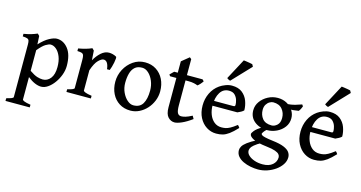

<svg xmlns="http://www.w3.org/2000/svg" viewBox="-89 -1071 3181 1691"><g transform="rotate(15 1501.0 -225.0)"><path d="M292 13.2Q265.6 13.2 234.1 -0.2Q202.6 -13.7 168.5 -41V163.1Q168.5 169.9 185.1 177Q201.7 184.1 244.1 190.9V215.3H22.9V190.9Q52.7 183.6 68.8 177.2Q85 170.9 85 163.1V-315.4Q85 -337.9 81.3 -349.9Q77.6 -361.8 64.7 -366.7Q51.8 -371.6 22.9 -373V-396.5Q62.5 -403.3 88.9 -411.1Q115.2 -418.9 144.5 -431.2L161.6 -414.1L165.5 -338.4Q212.4 -388.7 252.9 -409.9Q293.5 -431.2 319.3 -431.2Q380.4 -431.2 422.6 -377.4Q464.8 -323.7 464.8 -222.2Q464.8 -181.2 449.5 -139.6Q434.1 -98.1 408.9 -63.5Q383.8 -28.8 353.3 -7.8Q322.8 13.2 292 13.2ZM279.8 -367.2Q263.7 -367.2 235.8 -350.6Q208 -334 168.5 -286.1V-98.1Q211.4 -68.8 238.8 -60.3Q266.1 -51.8 289.6 -51.8Q332 -51.8 360.1 -87.4Q388.2 -123 388.2 -190.9Q388.2 -245.6 372.6 -284.9Q356.9 -324.2 332 -345.7Q307.1 -367.2 279.8 -367.2Z M862.8 -413.1Q866.7 -410.6 865.7 -395.3Q864.7 -379.9 860.6 -359.1Q856.4 -338.4 850.6 -318.1Q844.7 -297.9 839.4 -285.6H814.5Q805.7 -360.4 764.6 -360.4Q745.6 -360.4 717.8 -333Q689.9 -305.7 666.5 -236.3V-51.8Q666.5 -45.4 683.8 -38.1Q701.2 -30.8 743.7 -24.4V0H521V-24.4Q583 -38.1 583 -51.8V-304.2Q583 -333.5 579.8 -345.2Q576.7 -356.9 572.3 -360.8Q566.4 -366.7 556.2 -369.1Q545.9 -371.6 521 -373V-396.5Q558.1 -403.3 586.2 -411.1Q614.3 -418.9 642.6 -431.2L659.7 -414.1L665.5 -327.1Q689.5 -370.6 723.1 -400.9Q756.8 -431.2 795.4 -431.2Q811 -431.2 828.9 -426.8Q846.7 -422.4 862.8 -413.1Z M1317.4 -217.8Q1317.4 -172.9 1300.5 -131.3Q1283.7 -89.8 1254.4 -57.4Q1225.1 -24.9 1187 -5.9Q1148.9 13.2 1106.4 13.2Q1047.9 13.2 1004.4 -14.4Q960.9 -42 937 -90.1Q913.1 -138.2 913.1 -199.2Q913.1 -258.8 940.9 -311.8Q968.8 -364.7 1016.6 -397.9Q1064.5 -431.2 1124 -431.2Q1182.6 -431.2 1226.1 -403.3Q1269.5 -375.5 1293.5 -327.4Q1317.4 -279.3 1317.4 -217.8ZM1230 -201.7Q1230 -249 1213.1 -289.3Q1196.3 -329.6 1169.2 -354.2Q1142.1 -378.9 1111.3 -378.9Q1068.8 -378.9 1044.7 -356.9Q1020.5 -335 1010.3 -297.4Q1000 -259.8 1000 -212.4Q1000 -165 1018.3 -125.5Q1036.6 -85.9 1064 -62.3Q1091.3 -38.6 1119.1 -38.6Q1178.7 -38.6 1204.3 -82Q1230 -125.5 1230 -201.7Z M1664.6 -59.1Q1614.7 -22.5 1573.5 -4.6Q1532.2 13.2 1508.8 13.2Q1474.6 13.2 1449.5 -13.7Q1424.3 -40.5 1424.3 -103V-369.6H1367.2L1356.9 -383.3L1391.6 -417.5H1424.3V-521L1492.2 -576.2L1507.8 -563.5V-417.5H1650.4L1664.6 -402.8Q1656.2 -389.6 1642.3 -374.3Q1628.4 -358.9 1619.6 -354Q1608.9 -359.4 1586.9 -364.5Q1564.9 -369.6 1533.7 -369.6H1507.8V-143.1Q1507.8 -92.3 1518.6 -73.2Q1529.3 -54.2 1551.8 -54.2Q1567.9 -54.2 1590.3 -60.5Q1612.8 -66.9 1649.4 -85.9Z M2076.2 -248.5Q2068.4 -239.7 2052.2 -230.7Q2036.1 -221.7 2021.5 -215.8H1758.3L1759.3 -260.3H1972.2Q1982.4 -260.3 1985.8 -263.7Q1989.3 -267.1 1989.3 -276.4Q1989.3 -293.5 1982.2 -318.1Q1975.1 -342.8 1956.5 -362.1Q1938 -381.3 1902.3 -381.3Q1850.1 -381.3 1822.3 -336.4Q1794.4 -291.5 1794.4 -221.7Q1794.4 -175.3 1809.3 -136.7Q1824.2 -98.1 1852.3 -75Q1880.4 -51.8 1919.4 -51.8Q1938.5 -51.8 1956.3 -55.2Q1974.1 -58.6 1997.3 -71Q2020.5 -83.5 2054.7 -109.9Q2060.1 -106.9 2065.9 -98.9Q2071.8 -90.8 2073.7 -87.4Q2033.2 -44.4 2003.7 -22.9Q1974.1 -1.5 1947.5 5.9Q1920.9 13.2 1888.2 13.2Q1840.3 13.2 1799.6 -12.7Q1758.8 -38.6 1734.4 -85.7Q1710 -132.8 1710 -196.3Q1710 -256.8 1734.9 -308.6Q1759.8 -360.4 1806.2 -393.1Q1827.6 -408.2 1857.7 -419.7Q1887.7 -431.2 1916 -431.2Q1975.1 -431.2 2010.3 -403.1Q2045.4 -375 2060.8 -333Q2076.2 -291 2076.2 -248.5ZM1888.2 -468.8Q1879.9 -470.2 1871.1 -475.1Q1862.3 -480 1857.4 -484.4L1958 -672.9Q1965.3 -672.4 1981.9 -669.9Q1998.5 -667.5 2015.1 -664.6Q2031.7 -661.6 2038.6 -659.7L2049.8 -639.2Z M2557.6 50.8Q2557.6 85.9 2537.1 116.9Q2516.6 147.9 2482.9 171.9Q2449.2 195.8 2408.2 209.5Q2367.2 223.1 2326.2 223.1Q2293.5 223.1 2257.6 216.3Q2221.7 209.5 2190.4 194.8Q2159.2 180.2 2139.9 157Q2120.6 133.8 2120.6 101.1Q2120.6 85 2130.9 66.7Q2141.1 48.3 2171.1 25.4Q2201.2 2.4 2259.8 -27.3Q2259.8 -27.3 2269.8 -26.4Q2279.8 -25.4 2290.3 -22.5Q2300.8 -19.5 2302.2 -13.2Q2256.8 11.7 2236.1 29.8Q2215.3 47.9 2209.7 60.8Q2204.1 73.7 2204.1 83.5Q2204.1 106.9 2224.4 126.2Q2244.6 145.5 2278.6 157.2Q2312.5 168.9 2353.5 168.9Q2411.1 168.9 2443.4 141.1Q2475.6 113.3 2475.6 72.8Q2475.6 58.6 2465.3 46.1Q2455.1 33.7 2428 23.9Q2400.9 14.2 2349.1 8.3Q2260.7 -2 2223.4 -21.7Q2186 -41.5 2186 -63Q2186 -72.3 2203.1 -94Q2220.2 -115.7 2272.5 -149.4L2342.8 -157.2Q2303.2 -130.4 2290.3 -112.3Q2277.3 -94.2 2277.3 -90.8Q2277.3 -84 2285.2 -77.9Q2293 -71.8 2316.4 -66.2Q2339.8 -60.5 2386.7 -54.7Q2454.1 -46.9 2491.2 -31.2Q2528.3 -15.6 2543 5.4Q2557.6 26.4 2557.6 50.8ZM2565.9 -416Q2561.5 -404.8 2555.7 -392.3Q2549.8 -379.9 2540.5 -368.7Q2516.6 -364.3 2490.7 -362.1Q2464.8 -359.9 2426.8 -361.3L2407.2 -398.4Q2461.4 -401.9 2498.3 -412.6Q2535.2 -423.3 2555.7 -431.2ZM2494.6 -287.6Q2494.6 -241.7 2468.5 -206.8Q2442.4 -171.9 2400.9 -152.1Q2359.4 -132.3 2313.5 -132.3Q2244.1 -132.3 2198 -169.9Q2151.9 -207.5 2151.9 -270Q2151.9 -314.5 2178 -350.8Q2204.1 -387.2 2245.6 -409.2Q2287.1 -431.2 2334.5 -431.2Q2380.4 -431.2 2416.5 -411.4Q2452.6 -391.6 2473.6 -359.1Q2494.6 -326.7 2494.6 -287.6ZM2415.5 -269.5Q2415.5 -315.9 2387.5 -349.6Q2359.4 -383.3 2304.7 -383.3Q2290 -383.3 2272.7 -373.5Q2255.4 -363.8 2243.2 -344.2Q2231 -324.7 2231 -295.9Q2231 -249 2257.8 -215.8Q2284.7 -182.6 2341.8 -182.6Q2368.2 -182.6 2391.8 -204.1Q2415.5 -225.6 2415.5 -269.5Z M2968.8 -248.5Q2960.9 -239.7 2944.8 -230.7Q2928.7 -221.7 2914.1 -215.8H2650.9L2651.9 -260.3H2864.7Q2875 -260.3 2878.4 -263.7Q2881.8 -267.1 2881.8 -276.4Q2881.8 -293.5 2874.8 -318.1Q2867.7 -342.8 2849.1 -362.1Q2830.6 -381.3 2794.9 -381.3Q2742.7 -381.3 2714.8 -336.4Q2687 -291.5 2687 -221.7Q2687 -175.3 2701.9 -136.7Q2716.8 -98.1 2744.9 -75Q2772.9 -51.8 2812 -51.8Q2831.1 -51.8 2848.9 -55.2Q2866.7 -58.6 2889.9 -71Q2913.1 -83.5 2947.3 -109.9Q2952.6 -106.9 2958.5 -98.9Q2964.4 -90.8 2966.3 -87.4Q2925.8 -44.4 2896.2 -22.9Q2866.7 -1.5 2840.1 5.9Q2813.5 13.2 2780.8 13.2Q2732.9 13.2 2692.1 -12.7Q2651.4 -38.6 2627 -85.7Q2602.5 -132.8 2602.5 -196.3Q2602.5 -256.8 2627.4 -308.6Q2652.3 -360.4 2698.7 -393.1Q2720.2 -408.2 2750.2 -419.7Q2780.3 -431.2 2808.6 -431.2Q2867.7 -431.2 2902.8 -403.1Q2938 -375 2953.4 -333Q2968.8 -291 2968.8 -248.5ZM2780.8 -468.8Q2772.5 -470.2 2763.7 -475.1Q2754.9 -480 2750 -484.4L2850.6 -672.9Q2857.9 -672.4 2874.5 -669.9Q2891.1 -667.5 2907.7 -664.6Q2924.3 -661.6 2931.2 -659.7L2942.4 -639.2Z"/></g></svg>

Font: Dai Banna SIL
Style: Regular
Weight: 400
Designer: Victor Gaultney
Foundry: SIL International
Version: Version 4.000